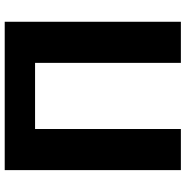

<svg xmlns="http://www.w3.org/2000/svg" viewBox="-7 -761 768 794"><g transform="rotate(-90 377.0 -364.0)"><path d="M684 0H514V-603H240.5V0H70.5V-728.5H684Z"/></g></svg>

Font: Lato ExtraBold
Style: Regular
Weight: 800
Designer: Lukasz Dziedzic with Adam Twardoch and Botio Nikoltchev
Foundry: tyPoland Lukasz Dziedzic
Version: Version 2.015; 2015-08-06; http://www.latofonts.com/